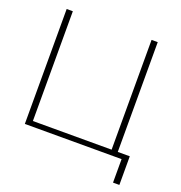

<svg xmlns="http://www.w3.org/2000/svg" viewBox="-142 -793 994 1052"><g transform="rotate(20 354.5 -266.5)"><path d="M68 0H632V137H669V-30H599V-670H563V-30H104V-670H68Z"/></g></svg>

Font: LT Wave Text Thin
Style: Regular
Weight: 100
Designer: Daniel Lyons
Version: Version 2.5 (Glyphs App)